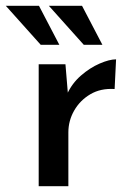

<svg xmlns="http://www.w3.org/2000/svg" viewBox="-54 -640 457 660"><path d="M171 -419 181 -299 176 -315Q193 -353 224 -380Q255 -407 288.5 -421.5Q322 -436 345 -436L340 -334Q292 -337 256.5 -316Q221 -295 201 -260Q181 -225 181 -185V0H79V-419ZM-34 -620H80L150 -486H86ZM114 -620H228L298 -486H234Z"/></svg>

Font: Josefin Sans Thin Medium
Style: Regular
Weight: 500
Version: Version 2.000